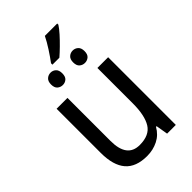

<svg xmlns="http://www.w3.org/2000/svg" viewBox="-258 -968 1075 1075"><g transform="rotate(-45 279.5 -430.5)"><path d="M231 -738Q252 -766 276 -803Q300 -840 315 -871H413V-862Q401 -843 379 -818.5Q357 -794 332 -769.5Q307 -745 286 -727H231ZM192 -605Q174 -605 160.5 -616.5Q147 -628 147 -654Q147 -679 160.5 -691Q174 -703 192 -703Q210 -703 223 -691Q236 -679 236 -654Q236 -628 223 -616.5Q210 -605 192 -605ZM367 -605Q349 -605 335.5 -616.5Q322 -628 322 -654Q322 -679 335.5 -691Q349 -703 367 -703Q385 -703 398.5 -691Q412 -679 412 -654Q412 -628 398.5 -616.5Q385 -605 367 -605ZM481 -536V0H412L400 -71H395Q372 -30 332 -10Q292 10 245 10Q157 10 115 -39Q73 -88 73 -186V-536H159V-195Q159 -63 259 -63Q336 -63 366 -111.5Q396 -160 396 -255V-536Z"/></g></svg>

Font: Noto Sans SemiCondensed
Style: Regular
Weight: 400
Width: 4
Designer: Monotype Design Team
Foundry: Monotype Imaging Inc.
Version: Version 2.013; ttfautohint (v1.8.4.7-5d5b)